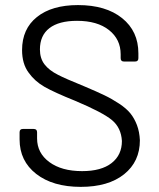

<svg xmlns="http://www.w3.org/2000/svg" viewBox="-20 -728 626 756"><path d="M297.9 7.8Q188 7.8 122.6 -43.2Q57.1 -94.2 57.1 -179.2V-207Q57.1 -220.2 69.8 -220.2H112.8Q126 -220.2 126 -207V-183.1Q126 -125.5 174.3 -89.8Q222.7 -54.2 303.2 -54.2Q378.9 -54.2 419.4 -85.9Q460 -117.7 460 -172.9Q457 -225.1 420.9 -255.1Q384.8 -285.2 275.9 -331.1Q193.4 -364.3 155 -386.2Q116.7 -408.2 92.8 -441.9Q66.9 -476.6 66.9 -530.8Q66.9 -614.3 125.5 -661.1Q184.1 -708 287.1 -708Q397 -708 460.9 -656.5Q524.9 -605 524.9 -518.1V-499Q524.9 -485.8 512.2 -485.8H467.8Q455.1 -485.8 455.1 -499V-514.2Q455.1 -573.2 409.2 -609.6Q363.3 -646 283.2 -646Q211.9 -646 174.6 -617.2Q137.2 -588.4 137.2 -533.2Q137.2 -498.5 155 -474.9Q172.9 -451.2 209 -433.1Q234.9 -419.4 314 -387.2Q361.3 -367.2 390.9 -353Q420.4 -338.9 449.2 -319.8Q478 -300.8 493.7 -281.2Q509.3 -261.7 519.3 -235.4Q529.3 -209 530.8 -175.8Q530.8 -91.8 468.8 -42Q406.7 7.8 297.9 7.8Z"/></svg>

Font: Barlow
Style: Regular
Weight: 400
Designer: Jeremy Tribby
Foundry: Jeremy Tribby
Version: Version 1.101